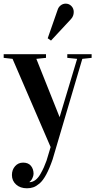

<svg xmlns="http://www.w3.org/2000/svg" viewBox="-26 -786 520 1048"><path d="M228 90.8 395 -464.8 341.3 -470.2V-490.2H474.1V-470.2L423.3 -464.8L261.2 84Q244.1 133.8 226.1 167Q208 200.2 189.7 215.6Q171.4 231 155.8 236.3Q140.1 241.7 121.1 241.7Q84.5 241.7 61.8 221.2Q39.1 200.7 39.1 169.4Q39.1 140.6 56.4 121.1Q73.7 101.6 100.1 101.6Q128.4 101.6 142.8 119.1Q157.2 136.7 157.2 162.6Q157.2 172.4 151.1 186Q145 199.7 135.3 206.5V208.5Q152.3 208 167.5 196.5Q182.6 185.1 194.8 163.6Q207 142.1 213.4 127.4Q219.7 112.8 228 90.8ZM309.1 -127 258.3 35.2 42.5 -464.8 -5.9 -470.2V-490.2H225.1V-470.2L172.4 -464.8L307.1 -127ZM361.3 -681.6 252.4 -564.5 234.4 -577.1 288.6 -732.4Q293 -747.1 305.2 -756.6Q317.4 -766.1 332.5 -766.1Q351.1 -766.1 363.8 -752.9Q376.5 -739.7 376.5 -720.7Q376.5 -697.8 361.3 -681.6Z"/></svg>

Font: VidalokaRegular
Style: Regular
Weight: 400
Designer: Cyreal (www.cyreal.org)
Foundry: Cyreal (www.cyreal.org)
Version: Version 1.000